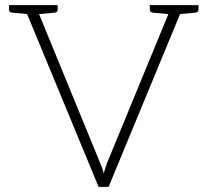

<svg xmlns="http://www.w3.org/2000/svg" viewBox="-20 -726 806 746"><path d="M363 0 71 -706H106Q112 -706 116 -703Q120 -700 122 -695L369 -93Q374 -82 377.5 -72Q381 -62 383 -52Q386 -62 389 -72Q392 -82 396 -93L644 -695Q645 -699 649.5 -702.5Q654 -706 660 -706H694L402 0ZM96 -692V-706H134V-692ZM633 -692V-706H671V-692ZM106 -706 101 -670 25 -677Q21 -678 18 -680.5Q15 -683 15 -688V-706ZM204 -706V-688Q204 -683 201 -680.5Q198 -678 194 -677L118 -670L113 -706ZM653 -706 648 -670 572 -677Q568 -678 565 -680.5Q562 -683 562 -688V-706ZM751 -706V-688Q751 -683 748 -680.5Q745 -678 741 -677L665 -670L660 -706Z"/></svg>

Font: Aleo ExtraLight
Style: Regular
Weight: 250
Designer: Alessio Laiso
Foundry: Alessio Laiso
Version: Version 2.001;gftools[0.9.29]